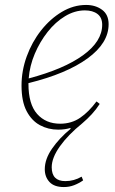

<svg xmlns="http://www.w3.org/2000/svg" viewBox="-20 -513 463 776"><path d="M323 -471Q282 -471 243 -447.5Q204 -424 172.5 -384Q141 -344 120.5 -295.5Q100 -247 96 -196Q239 -234 316 -290Q393 -346 393 -413Q393 -442 374 -456.5Q355 -471 323 -471ZM238 243Q199 243 180 222.5Q161 202 161 171Q161 130 190.5 87.5Q220 45 265 8V4Q256 7 243 9Q230 11 215 11Q175 11 141.5 -7Q108 -25 87.5 -64Q67 -103 67 -167Q67 -227 88 -285Q109 -343 146 -390Q183 -437 230 -465Q277 -493 328 -493Q366 -493 392.5 -473.5Q419 -454 419 -415Q419 -339 334 -277Q249 -215 95 -177V-174Q95 -92 130 -52.5Q165 -13 223 -13Q269 -13 304 -37Q339 -61 370 -103L383 -93Q369 -71 351 -51.5Q333 -32 313 -15Q255 32 222 78.5Q189 125 189 163Q189 219 244 219Q279 219 310 201L316 216Q299 228 279.5 235.5Q260 243 238 243Z"/></svg>

Font: Source Serif 4 SmText ExtraLight
Style: Italic
Weight: 200
Italic angle: -12°
Designer: Frank Grießhammer
Foundry: Adobe
Version: Version 4.005;hotconv 1.1.0;makeotfexe 2.6.0